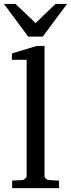

<svg xmlns="http://www.w3.org/2000/svg" viewBox="-36 -975 367 995"><path d="M26.9 0V-39.1L80.1 -42Q86.9 -42 94.5 -49.1Q102.1 -56.2 102.1 -63V-665H25.9V-698.2L153.8 -736.8H194.8V-63Q194.8 -56.2 201.9 -49.1Q209 -42 215.8 -42L270 -39.1V0ZM185.5 -785.2H110.4L-15.6 -954.6H44.4L148.4 -855.5L251.5 -954.6H311.5Z"/></svg>

Font: Charis SIL Phon
Style: Regular
Weight: 400
Foundry: SIL International
Version: Version 5.000